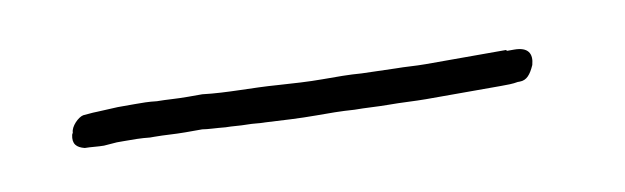

<svg xmlns="http://www.w3.org/2000/svg" viewBox="-23 -42 615 189"><g transform="rotate(-10 284.5 52.5)"><path d="M46 47 45 49C43 58 47 62 55 64C61 64 68 65 74 65L87 64H94C103 64 111 64 120 65H124C135 65 144 66 155 66H172C178 67 185 67 195 68C202 68 209 69 216 69C223 69 228 70 233 70H234C252 71 268 72 285 72C298 72 309 72 323 73C334 73 346 74 356 74C370 74 383 75 394 75H469C475 75 481 75 486 74H488C495 74 499 69 503 60C506 49 502 42 488 42H481L480 41H400C389 41 380 40 370 40L336 39C324 38 311 38 297 38C283 38 268 37 253 36C227 34 203 35 178 32H164C152 32 142 31 134 31H133C125 30 118 30 111 30H94L73 31C68 31 61 32 59 32C54 33 46 41 46 47ZM94 30Z"/></g></svg>

Font: Scribbler
Style: HLIta
Weight: 100
Designer: Mew Too
Foundry: Cannot Into Space Fonts
Version: Version 1.001